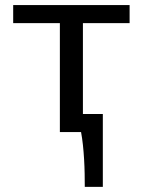

<svg xmlns="http://www.w3.org/2000/svg" viewBox="-20 -518 560 753"><path d="M214.8 0V-427.2H31.7V-498H488.3V-427.2H305.2V-70.8H383.3V214.8H312.5Q312.5 191.4 312 163.6Q311.5 135.7 309.8 106.9Q308.1 78.1 305.2 50.5Q302.2 22.9 297.9 0Z"/></svg>

Font: Andika Compact
Style: Regular
Weight: 400
Designer: Victor Gaultney, Annie Olsen, Julie Remington, Don Collingsworth, Eric Hays, Becca Hirsbrunner
Foundry: SIL International
Version: Version 5.000 ; LnSpcTght